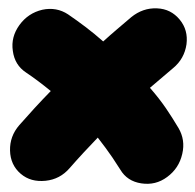

<svg xmlns="http://www.w3.org/2000/svg" viewBox="-20 -552 474 467"><path d="M30.3 -129.4C46.9 -115.2 66.9 -109.9 90.8 -112.3C114.3 -114.7 133.8 -125 149.4 -143.1C171.9 -168.9 194.8 -193.4 217.8 -217.3C231 -200.2 243.2 -184.1 253.4 -168.9C263.7 -153.3 270 -143.6 272.5 -139.6C283.7 -120.6 300.8 -109.4 323.7 -106C346.7 -102.5 367.7 -107.4 386.7 -121.6C405.8 -135.7 418 -154.3 423.3 -177.7C428.7 -200.7 425.3 -221.7 414.1 -240.7C393.1 -275.4 376 -302.7 344.7 -338.4C362.8 -354 381.8 -370.1 400.9 -386.2C419.4 -401.4 430.2 -420.9 433.6 -444.3C436.5 -467.3 431.2 -487.3 417 -504.4C402.8 -521.5 384.8 -530.8 361.8 -531.7C338.9 -532.7 317.9 -525.4 299.3 -510.3C276.4 -490.7 252.9 -471.2 231 -451.2C203.1 -476.1 173.3 -498 145.5 -517.1C127 -529.3 106 -533.2 83 -528.3C60.1 -522.9 41.5 -510.7 27.3 -491.2C13.2 -471.7 7.8 -450.7 11.2 -428.2C14.2 -405.3 24.9 -387.7 43.5 -375.5C62.5 -362.8 82.5 -347.7 103.5 -330.6C76.7 -303.2 51.3 -275.4 26.9 -247.6C11.2 -229.5 3.9 -209 4.4 -186C4.9 -162.6 13.7 -143.6 30.3 -129.4Z"/></svg>

Font: Mikhak Black
Style: Regular
Weight: 900
Designer: Amin Abedi
Version: Version 3.2